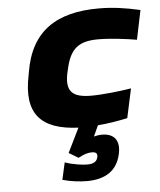

<svg xmlns="http://www.w3.org/2000/svg" viewBox="-54 -555 707 850"><g transform="rotate(-5 300.0 -130.5)"><path d="M84 -256 82 -244C45 -70 117 2 281 9L228 117L270 142C295 129 312 123 330 123C349 123 356 130 353 146C349 165 335 175 306 175C286 175 245 170 207 157L190 233C225 243 266 248 298 248C384 248 432 211 448 145C463 84 438 49 382 49C366 49 356 52 346 54L368 6C409 3 452 -4 500 -14L528 -144C481 -136 400 -127 351 -127C268 -127 232 -153 256 -248L257 -252C277 -345 317 -373 403 -373C452 -373 529 -364 573 -356L600 -486C533 -501 478 -509 416 -509C229 -509 114 -436 84 -256Z"/></g></svg>

Font: LT Wave Black
Style: Italic
Weight: 900
Designer: Daniel Lyons
Version: Version 2.5 (Glyphs App)